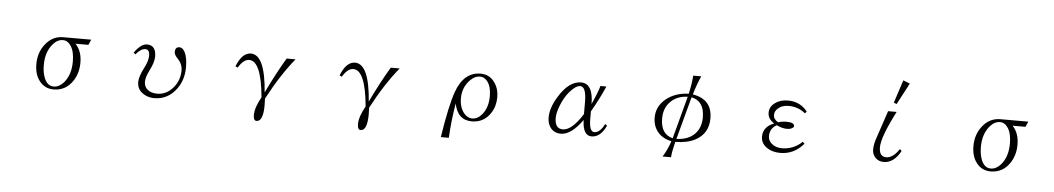

<svg xmlns="http://www.w3.org/2000/svg" viewBox="-43 -1286 10086 1837"><g transform="rotate(5 5000.0 -367.0)"><path d="M775.9 -489.3H651.9Q714.8 -424.8 714.8 -312Q714.8 -215.3 668 -141.1Q600.6 -35.2 481 -35.2Q396 -35.2 344.7 -101.1Q295.9 -163.6 295.9 -262.2Q295.9 -374.5 358.9 -454.1Q426.3 -541 530.8 -541H798.8ZM529.8 -513.2Q477.1 -513.2 433.6 -462.4Q367.7 -385.7 367.7 -260.3Q367.7 -187 388.7 -136.2Q418.5 -63 479.5 -63Q531.7 -63 575.7 -112.8Q641.6 -189.5 641.6 -316.9Q641.6 -413.6 607.4 -465.3Q576.2 -513.2 529.8 -513.2Z M1213.9 -453.1Q1277.3 -542 1334 -542Q1421.9 -542 1421.9 -433.1Q1421.9 -377.9 1380.9 -298.8Q1345.7 -230.5 1345.7 -184.1Q1345.7 -138.7 1377.9 -110.8Q1412.1 -81.1 1472.7 -81.1Q1556.2 -81.1 1618.2 -148.9Q1685.1 -222.2 1685.1 -323.2Q1685.1 -384.3 1638.2 -433.1Q1605 -465.8 1605 -493.2Q1605 -542 1646 -542Q1678.2 -542 1699.2 -500Q1725.1 -448.2 1725.1 -356.9Q1725.1 -234.4 1659.2 -146Q1577.6 -36.1 1446.8 -36.1Q1399.9 -36.1 1359.9 -56.2Q1281.7 -95.2 1281.7 -176.3Q1281.7 -229.5 1328.6 -319.3Q1363.8 -386.2 1363.8 -438Q1363.8 -496.1 1321.8 -496.1Q1280.8 -496.1 1231.9 -438Z M2195.8 -407.2Q2248.5 -542 2333 -542Q2468.8 -542 2495.6 -183.1Q2589.4 -377.4 2676.8 -523.9H2762.7Q2628.4 -359.9 2503.9 -124Q2505.9 -78.6 2505.9 -63Q2505.9 95.7 2441.9 95.7Q2411.6 95.7 2411.6 40.5Q2411.6 -29.3 2469.7 -133.3Q2438.5 -479.5 2321.8 -479.5Q2267.1 -479.5 2217.8 -397Z M3195.8 -407.2Q3248.5 -542 3333 -542Q3468.8 -542 3495.6 -183.1Q3589.4 -377.4 3676.8 -523.9H3762.7Q3628.4 -359.9 3503.9 -124Q3505.9 -78.6 3505.9 -63Q3505.9 95.7 3441.9 95.7Q3411.6 95.7 3411.6 40.5Q3411.6 -29.3 3469.7 -133.3Q3438.5 -479.5 3321.8 -479.5Q3267.1 -479.5 3217.8 -397Z M4211.9 96.2Q4259.8 -210 4307.1 -343.8Q4377.4 -542 4540 -542Q4620.6 -542 4669.9 -478Q4716.8 -417.5 4716.8 -330.6Q4716.8 -244.1 4674.8 -179.7Q4610.8 -79.6 4493.7 -79.6Q4357.4 -79.6 4325.7 -236.8Q4295.9 -59.1 4289.1 96.2ZM4537.1 -513.2Q4483.9 -513.2 4440.9 -467.3Q4371.1 -395.5 4371.1 -290.5Q4371.1 -204.1 4416 -148.4Q4451.2 -107.4 4494.1 -107.4Q4547.9 -107.4 4589.8 -158.7Q4645 -225.6 4645 -335.9Q4645 -425.3 4607.9 -474.1Q4578.1 -513.2 4537.1 -513.2Z M5787.1 -151.4Q5733.4 -36.1 5647.9 -36.1Q5563.5 -36.1 5559.1 -186Q5452.6 -36.1 5352.1 -36.1Q5288.1 -36.1 5252 -84Q5223.1 -124 5223.1 -181.2Q5223.1 -273.4 5290 -382.3Q5387.2 -542 5503.9 -542Q5619.6 -542 5621.1 -345.2Q5673.8 -461.9 5690.9 -523.9H5748Q5691.9 -395.5 5621.1 -274.4V-202.1Q5621.1 -79.1 5669.9 -79.1Q5724.6 -79.1 5767.1 -165ZM5557.1 -242.2V-356Q5557.1 -506.3 5498 -506.3Q5455.6 -506.3 5395 -435.5Q5349.1 -380.4 5318.8 -302.2Q5291 -232.9 5291 -182.1Q5291 -79.1 5368.2 -79.1Q5454.1 -79.1 5557.1 -242.2Z M6341.8 96.2Q6384.8 28.8 6413.1 -56.6Q6346.7 -70.3 6302.7 -107.9Q6233.9 -169.4 6233.9 -269Q6233.9 -374.5 6318.8 -446.3Q6405.8 -519.5 6539.1 -523.9Q6563 -630.4 6565.9 -700.2H6644Q6611.3 -630.9 6578.1 -521Q6766.1 -490.7 6766.1 -306.2Q6766.1 -160.2 6640.1 -93.8Q6565.9 -55.2 6450.7 -53.7Q6426.8 40 6422.9 96.2ZM6531.7 -494.1Q6427.7 -491.2 6366.7 -427.2Q6305.7 -366.2 6305.7 -266.1Q6305.7 -115.7 6422.9 -85.9ZM6568.8 -492.2 6459 -83Q6577.1 -87.4 6638.7 -154.8Q6692.9 -214.8 6692.9 -310.1Q6692.9 -466.8 6568.8 -492.2Z M7684.1 -144Q7592.3 -36.1 7460 -36.1Q7389.2 -36.1 7338.9 -66.9Q7272.9 -107.4 7272.9 -176.3Q7272.9 -271.5 7377.9 -312Q7315.9 -350.1 7315.9 -410.2Q7315.9 -467.8 7367.2 -504.9Q7416 -542 7492.2 -542Q7608.9 -542 7678.7 -451.2L7662.1 -434.1Q7594.2 -491.2 7501 -491.2Q7435.5 -491.2 7395 -452.1Q7369.1 -426.3 7369.1 -393.1Q7369.1 -351.6 7414.1 -326.2Q7453.1 -338.4 7493.7 -338.4Q7569.8 -338.4 7569.8 -303.2Q7569.8 -294.4 7560.1 -287.1Q7538.1 -271 7504.9 -271Q7455.6 -271 7404.8 -297.4Q7338.9 -262.7 7338.9 -186Q7338.9 -146 7371.1 -117.2Q7410.6 -82 7470.7 -82Q7584 -82 7666 -161.1Z M8453.6 -523.9H8535.6Q8405.8 -271.5 8405.8 -173.8Q8405.8 -83 8473.6 -83Q8537.6 -83 8597.7 -171.9L8615.7 -155.8Q8551.3 -36.1 8452.6 -36.1Q8404.3 -36.1 8372.6 -68.8Q8342.8 -100.6 8342.8 -146Q8342.8 -191.4 8359.9 -244.1ZM8572.8 -830.1 8637.7 -805.2 8528.8 -599.1 8501 -609.9Z M9775.9 -489.3H9651.9Q9714.8 -424.8 9714.8 -312Q9714.8 -215.3 9668 -141.1Q9600.6 -35.2 9481 -35.2Q9396 -35.2 9344.7 -101.1Q9295.9 -163.6 9295.9 -262.2Q9295.9 -374.5 9358.9 -454.1Q9426.3 -541 9530.8 -541H9798.8ZM9529.8 -513.2Q9477.1 -513.2 9433.6 -462.4Q9367.7 -385.7 9367.7 -260.3Q9367.7 -187 9388.7 -136.2Q9418.5 -63 9479.5 -63Q9531.7 -63 9575.7 -112.8Q9641.6 -189.5 9641.6 -316.9Q9641.6 -413.6 9607.4 -465.3Q9576.2 -513.2 9529.8 -513.2Z"/></g></svg>

Font: I.Ming
Style: Regular
Weight: 400
Designer: Ichiten Fonts Project
Version: Version 5.10 Mar 24, 2018